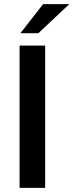

<svg xmlns="http://www.w3.org/2000/svg" viewBox="-20 -911 356 931"><path d="M79 -750H166L316 -891H189ZM75 0H199V-690H75Z"/></svg>

Font: FREAK Grotesk
Style: Bold
Weight: 700
Designer: La Scuola Open Source
Foundry: La Scuola Open Source
Version: Version 1.000;PS 1.0;hotconv 1.0.72;makeotf.lib2.5.5900